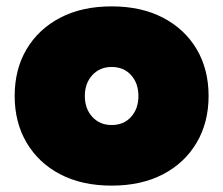

<svg xmlns="http://www.w3.org/2000/svg" viewBox="-20 -572 700 602"><path d="M330 10Q237 10 169 -25.5Q101 -61 63.5 -124.5Q26 -188 26 -271Q26 -355 63.5 -418Q101 -481 169 -516.5Q237 -552 330 -552Q423 -552 491 -516.5Q559 -481 596.5 -418Q634 -355 634 -271Q634 -188 596.5 -124.5Q559 -61 491 -25.5Q423 10 330 10ZM330 -180Q368 -180 391 -205.5Q414 -231 414 -271Q414 -311 391 -336.5Q368 -362 330 -362Q293 -362 269.5 -336.5Q246 -311 246 -271Q246 -231 269.5 -205.5Q293 -180 330 -180Z"/></svg>

Font: LINE Seed Sans Heavy
Style: Regular
Weight: 900
Designer: LINE VX Design & Dalton Maag Ltd & Sandoll Inc
Foundry: Dalton Maag Ltd
Version: Version 1.003